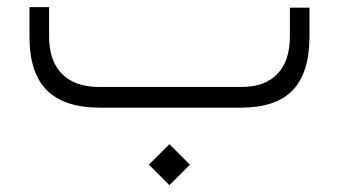

<svg xmlns="http://www.w3.org/2000/svg" viewBox="-20 -305 960 544"><path d="M261.2 -58.6H664.1Q730.5 -58.6 765.9 -95.5Q801.3 -132.3 801.3 -201.7V-283.2H856.9V-203.1Q856.9 -99.1 809.6 -49.6Q762.2 0 662.6 0H262.7Q162.1 0 112.8 -49.3Q63.5 -98.6 63.5 -201.2V-284.7H119.1V-201.7Q119.1 -132.3 155.8 -95.5Q192.4 -58.6 261.2 -58.6ZM401.9 161.6 460 103.5 518.1 161.6 460 219.7Z"/></svg>

Font: Shabnam Thin WOL
Style: Thin-WOL
Weight: 100
Foundry: DejaVu fonts team - Redesigned by Saber Rastikerdar - Based on Vazir font
Version: Version 5.0.0